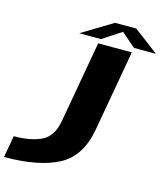

<svg xmlns="http://www.w3.org/2000/svg" viewBox="-345 -836 1003 1168"><g transform="rotate(15 157.0 -251.5)"><path d="M-208.5 230 -184 92.5Q-74 92.5 -8 59Q58 25.5 75 -73L166 -586H378L287.5 -75.5Q256.5 100 132.8 165Q9 230 -208.5 230ZM38.5 -615.5 232.5 -733H366.5L522 -615.5H383.5L294 -693L176 -615.5Z"/></g></svg>

Font: Anybody UltraExpanded Regular
Style: Bold Italic
Weight: 700
Width: 9
Italic angle: -10°
Designer: Tyler Finck
Foundry: Etcetera Type Company
Version: Version 1.010; ttfautohint (v1.8.3) -l 8 -r 50 -G 200 -x 14 